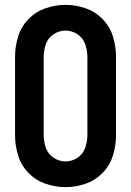

<svg xmlns="http://www.w3.org/2000/svg" viewBox="-20 -763 540 791"><path d="M250 8Q208 8 167.5 -6Q127 -20 97 -51Q67 -82 54.5 -123Q42 -164 42 -206V-529Q42 -571 54.5 -612Q67 -653 97 -684Q127 -715 167.5 -729Q208 -743 250 -743Q292 -743 332.5 -729Q373 -715 403 -684Q433 -653 445.5 -612Q458 -571 458 -529V-206Q458 -164 445.5 -123Q433 -82 403 -51Q373 -20 332.5 -6Q292 8 250 8ZM250 -98Q276 -98 299 -113Q322 -128 331 -154Q340 -180 340 -206V-529Q340 -555 331 -581Q322 -607 299 -622Q276 -637 250 -637Q224 -637 201 -622Q178 -607 169 -581Q160 -555 160 -529V-206Q160 -180 169 -154Q178 -128 201 -113Q224 -98 250 -98Z"/></svg>

Font: Iosevka SS01
Style: Bold
Weight: 700
Monospace: yes
Designer: Belleve Invis
Foundry: Belleve Invis
Version: 2.3.3; ttfautohint (v1.8.3)